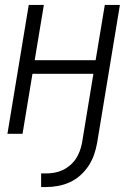

<svg xmlns="http://www.w3.org/2000/svg" viewBox="-20 -540 540 775"><path d="M146 215V160H167Q183 160 200 157Q217 154 233 146.5Q249 139 263 127Q277 115 286.5 100.5Q296 86 302 69.5Q308 53 311 37L357 -242H111L71 0H10L96 -520H157L120 -297H366L403 -520H464L372 37Q368 60 360 83.5Q352 107 338 128.5Q324 150 304.5 167.5Q285 185 262 195.5Q239 206 214.5 210.5Q190 215 167 215Z"/></svg>

Font: Iosevka Term Curly Light
Style: Italic
Weight: 300
Italic angle: -9°
Designer: Belleve Invis
Foundry: Belleve Invis
Version: Version 32.3.0